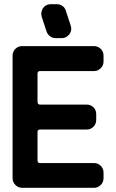

<svg xmlns="http://www.w3.org/2000/svg" viewBox="-20 -896 554 916"><path d="M317 -775Q325 -752 312 -734Q297 -714 275 -714H246Q230 -714 218.5 -723Q207 -732 202 -746L179 -816Q173 -838 185 -857Q199 -876 222 -876H251Q266 -876 278 -867.5Q290 -859 294 -845ZM474 -46Q474 -27 460.5 -13.5Q447 0 429 0H86Q67 0 53.5 -13.5Q40 -27 40 -46V-630Q40 -650 53.5 -663Q67 -676 86 -676H429Q447 -676 460.5 -663Q474 -650 474 -630V-603Q474 -584 460.5 -570.5Q447 -557 429 -557H171Q159 -557 159 -544V-411Q159 -397 171 -397H393Q413 -397 426 -384Q439 -371 439 -352V-324Q439 -305 426 -291.5Q413 -278 393 -278H171Q159 -278 159 -266V-131Q159 -118 171 -118H429Q447 -118 460.5 -105Q474 -92 474 -72Z"/></svg>

Font: Monomaniac One
Style: Regular
Weight: 400
Version: Version 1.000; ttfautohint (v1.8.3)